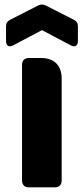

<svg xmlns="http://www.w3.org/2000/svg" viewBox="-20 -808 361 828"><path d="M75 -528V-30C75 -11 86 0 105 0H216C235 0 246 -11 246 -30V-468C246 -526 214 -558 156 -558H105C86 -558 75 -547 75 -528ZM316 -630V-694C316 -708 311 -716 298 -723L178 -784C166 -790 156 -790 144 -784L24 -723C11 -716 6 -708 6 -694V-630C6 -611 19 -603 36 -612L161 -678L286 -612C303 -603 316 -611 316 -630Z"/></svg>

Font: Arvore Sans
Style: Bold
Weight: 700
Designer: Jonny Pinhorn (Latin) Dan Schunck (customization for Arvore)
Version: Version 1.000;Glyphs 3.3 (3305)